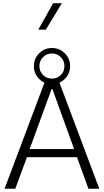

<svg xmlns="http://www.w3.org/2000/svg" viewBox="-20 -1150 632 1170"><path d="M303.7 -1130.4H356.9L259.3 -969.2H213.4ZM296.4 -857.4Q342.8 -857.4 375 -825.2Q407.2 -793 407.2 -747.1Q407.2 -701.2 375 -669.2Q342.8 -637.2 296.4 -637.2Q250.5 -637.2 218.5 -669.2Q186.5 -701.2 186.5 -747.1Q186.5 -793 218.5 -825.2Q250.5 -857.4 296.4 -857.4ZM296.4 -824.2Q264.6 -824.2 242.4 -801.8Q220.2 -779.3 220.2 -747.1Q220.2 -714.8 242.4 -692.9Q264.6 -670.9 296.4 -670.9Q328.6 -670.9 350.6 -692.9Q372.6 -714.8 372.6 -747.1Q372.6 -779.3 350.6 -801.8Q328.6 -824.2 296.4 -824.2ZM144 -191.9 73.2 0H7.8L258.8 -667H334.5L585 0H519L449.2 -191.9ZM294.4 -607.4 160.6 -241.7H431.6L299.3 -607.4Z"/></svg>

Font: Estedad-FD Light
Style: Regular
Weight: 300
Designer: Amin Abedi
Version: Version 7.3